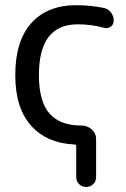

<svg xmlns="http://www.w3.org/2000/svg" viewBox="-20 -578 493 754"><path d="M426.8 -497.1Q426.8 -482.4 415 -473.6Q403.3 -464.8 388.7 -468.8Q337.9 -482.4 289.1 -482.4Q287.1 -482.4 284.2 -482.4Q132.8 -482.4 132.8 -283.2Q132.8 -179.7 174.3 -132.3Q215.8 -85 299.8 -85Q323.2 -85 340.3 -69.8Q357.4 -54.7 357.4 -32.2V117.2Q357.4 133.8 346.2 145Q335 156.2 318.4 156.2Q301.8 156.2 290.5 145Q279.3 133.8 279.3 117.2V-3.9Q279.3 -10.7 271.5 -10.7Q165 -15.6 103.5 -83Q40 -152.3 40 -283.2Q40 -417 103 -487.3Q166 -557.6 279.3 -557.6Q334 -557.6 387.7 -546.9Q405.3 -543 416 -528.8Q426.8 -514.6 426.8 -497.1Z"/></svg>

Font: Gen Jyuu Gothic P Regular
Style: Regular
Weight: 400
Designer: [Source Han Sans]
Ryoko NISHIZUKA  (kana & ideographs); Paul D. Hunt (Latin, Greek & Cyrillic); Wenlong ZHANG  (bopomofo
Version: Version 1.002.20150607